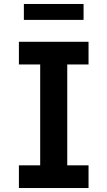

<svg xmlns="http://www.w3.org/2000/svg" viewBox="-20 -945 540 965"><path d="M75 0V-114H182V-621H75V-735H425V-621H318V-114H425V0ZM100 -845V-925H400V-845Z"/></svg>

Font: Iosevka Curly Heavy
Style: Regular
Weight: 900
Monospace: yes
Designer: Belleve Invis
Foundry: Belleve Invis
Version: Version 22.1.2; ttfautohint (v1.8.4)